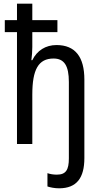

<svg xmlns="http://www.w3.org/2000/svg" viewBox="-20 -780 545 1040"><path d="M300 240C396 240 437 183 437 76V-349C437 -471 388 -536 286 -536C227 -536 180 -506 155 -454H150C153 -477 155 -502 155 -525V-606H291V-671H155V-760H72V-671H6V-606H72V0H155V-268C155 -403 188 -463 270 -463C328 -463 353 -424 353 -336V78C353 140 337 166 288 166C268 166 252 163 237 158V230C252 235 275 240 300 240Z"/></svg>

Font: Noto Sans Condensed
Style: Regular
Weight: 400
Width: 3
Designer: Monotype Design Team
Foundry: Monotype Imaging Inc.
Version: Version 2.013